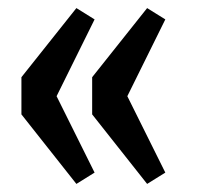

<svg xmlns="http://www.w3.org/2000/svg" viewBox="-20 -496 489 475"><path d="M169 -41 33 -213V-305L169 -476L214 -448L120 -258L214 -69ZM344 -41 208 -213V-305L344 -476L389 -448L295 -258L389 -69Z"/></svg>

Font: Voces
Style: Regular
Weight: 400
Designer: Ana Paula Megda, Pablo Ugerman
Foundry: Ana Paula Megda, Pablo Ugerman
Version: Version 1.003